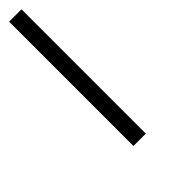

<svg xmlns="http://www.w3.org/2000/svg" viewBox="-21 -199 594 594"><g transform="rotate(45 276.0 98.0)"><path d="M-76.7 125.5V71.3H467.3V125.5Z"/></g></svg>

Font: Elstob 8pt
Style: Bold Italic
Weight: 700
Italic angle: -20°
Designer: Peter S. Baker
Version: Version 1.015